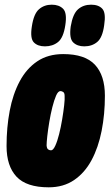

<svg xmlns="http://www.w3.org/2000/svg" viewBox="-20 -791 475 820"><path d="M188 9Q93 9 50.5 -36.5Q8 -82 8 -167Q8 -247 21.5 -318Q35 -389 64 -443.5Q93 -498 139 -529Q185 -560 250 -560Q343 -560 385.5 -514.5Q428 -469 428 -382Q428 -303 414 -232Q400 -161 371 -107Q342 -53 296.5 -22Q251 9 188 9ZM198 -149Q207 -149 216 -168.5Q225 -188 232.5 -218Q240 -248 245.5 -281Q251 -314 254 -341Q257 -368 256 -381Q256 -394 250 -398Q244 -402 238 -402Q228 -402 219.5 -382.5Q211 -363 203.5 -333Q196 -303 190.5 -270Q185 -237 182 -210Q179 -183 179 -170Q180 -157 185.5 -153Q191 -149 198 -149ZM340 -593Q310 -593 292.5 -610Q275 -627 282 -678Q291 -732 313.5 -751.5Q336 -771 369 -771Q401 -771 417 -753.5Q433 -736 425 -684Q418 -631 395.5 -612Q373 -593 340 -593ZM172 -593Q141 -593 124.5 -610Q108 -627 116 -678Q124 -732 146.5 -751.5Q169 -771 201 -771Q232 -771 249.5 -753.5Q267 -736 259 -684Q251 -630 228 -611.5Q205 -593 172 -593Z"/></svg>

Font: Georama Condensed Black
Style: Italic
Weight: 900
Width: 3
Italic angle: -9°
Designer: Jean-Baptiste Levee
Foundry: Production Type
Version: Version 1.000